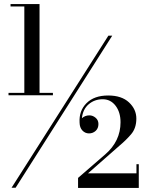

<svg xmlns="http://www.w3.org/2000/svg" viewBox="-20 -826 724 947"><path d="M22 -368H100V-794H32V-806H175V-368H241V-356H22ZM514.5 -650H533.5L57 100H37ZM664.5 101H365V51.5L498.5 -64Q574.5 -129.5 574.5 -223Q574.5 -272.5 550 -304.5Q525.5 -336.5 486.5 -336.5Q446.5 -336.5 417.5 -311.8Q388.5 -287 384 -243Q399.5 -257 421 -257Q437.5 -257 451.5 -245.2Q465.5 -233.5 465.5 -214.5Q465.5 -193 451.8 -180.5Q438 -168 419 -168Q400 -168 386.5 -182.2Q373 -196.5 372.5 -221Q369 -279.5 406.8 -317.2Q444.5 -355 513.5 -355Q580 -355 616.2 -321Q652.5 -287 652.5 -241Q652.5 -193.5 626.2 -163.2Q600 -133 571 -109L414 29H653V-16H664.5Z"/></svg>

Font: Bodoni* 11pt Medium
Style: Regular
Weight: 500
Version: Version 2.3